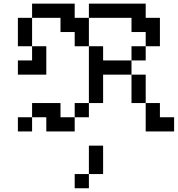

<svg xmlns="http://www.w3.org/2000/svg" viewBox="-20 -712 963 1040"><path d="M461.5 -461.5H538.5V-384.6H461.5ZM461.5 -384.6H538.5V-307.7H461.5ZM461.5 -307.7H538.5V-230.8H461.5ZM461.5 -230.8H538.5V-153.8H461.5ZM461.5 -692.3H538.5V-615.4H461.5ZM538.5 -692.3H615.4V-615.4H538.5ZM615.4 -692.3H692.3V-615.4H615.4ZM692.3 -692.3H769.2V-615.4H692.3ZM692.3 -615.4H769.2V-538.5H692.3ZM769.2 -615.4H846.2V-538.5H769.2ZM769.2 -538.5H846.2V-461.5H769.2ZM692.3 -461.5H769.2V-384.6H692.3ZM615.4 -384.6H692.3V-307.7H615.4ZM538.5 -384.6H615.4V-307.7H538.5ZM692.3 -307.7H769.2V-230.8H692.3ZM692.3 -230.8H769.2V-153.8H692.3ZM769.2 -153.8H846.2V-76.9H769.2ZM769.2 -76.9H846.2V0H769.2ZM846.2 -76.9H923.1V0H846.2ZM76.9 -615.4H153.8V-538.5H76.9ZM76.9 -538.5H153.8V-461.5H76.9ZM153.8 -692.3H230.8V-615.4H153.8ZM230.8 -692.3H307.7V-615.4H230.8ZM307.7 -692.3H384.6V-615.4H307.7ZM153.8 -461.5H230.8V-384.6H153.8ZM153.8 -384.6H230.8V-307.7H153.8ZM76.9 -384.6H153.8V-307.7H76.9ZM384.6 -615.4H461.5V-538.5H384.6ZM384.6 -538.5H461.5V-461.5H384.6ZM307.7 -615.4H384.6V-538.5H307.7ZM384.6 -153.8H461.5V-76.9H384.6ZM307.7 -76.9H384.6V0H307.7ZM230.8 -76.9H307.7V0H230.8ZM230.8 -153.8H307.7V-76.9H230.8ZM153.8 -153.8H230.8V-76.9H153.8ZM76.9 -76.9H153.8V0H76.9ZM461.5 76.9H538.5V153.8H461.5ZM461.5 153.8H538.5V230.8H461.5ZM384.6 230.8H461.5V307.7H384.6Z"/></svg>

Font: Jacquarda Bastarda 9
Style: Regular
Weight: 400
Designer: Sarah Cadigan-Fried
Version: Version 1.000; ttfautohint (v1.8.4.7-5d5b)